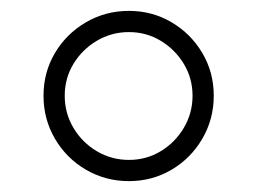

<svg xmlns="http://www.w3.org/2000/svg" viewBox="-20 -746 473 353"><path d="M217 -413Q174 -413 138 -434Q102 -455 81 -491Q60 -527 60 -570Q60 -613 81 -648.5Q102 -684 138 -705Q174 -726 217 -726Q260 -726 295.5 -705Q331 -684 352 -648.5Q373 -613 373 -570Q373 -527 352 -491Q331 -455 295.5 -434Q260 -413 217 -413ZM217 -452Q249 -452 275.5 -468Q302 -484 318 -511Q334 -538 334 -570Q334 -602 318 -628.5Q302 -655 275.5 -671Q249 -687 217 -687Q185 -687 158 -671Q131 -655 115 -628.5Q99 -602 99 -570Q99 -538 115 -511Q131 -484 158 -468Q185 -452 217 -452Z"/></svg>

Font: Zen Antique Soft
Style: Regular
Weight: 400
Designer: Yoshimichi Ohira
Foundry: Positype
Version: Version 1.001